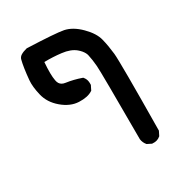

<svg xmlns="http://www.w3.org/2000/svg" viewBox="-161 -523 822 884"><g transform="rotate(-30 250.0 -80.5)"><path d="M389.2 252.9 369.6 243.2 367.7 242.2 366.7 240.7Q355 226.6 352.5 208V207.5V207Q352.5 -147 349.6 -182.6Q346.7 -218.3 340.8 -244.1Q339.4 -251.5 335.4 -258.8Q331.5 -266.1 325.2 -273.7Q318.8 -281.2 310.1 -288.6Q284.2 -310.1 238.8 -315.4Q195.3 -320.8 149.4 -319.8Q144 -254.9 150.4 -222.2Q152.3 -211.4 156.7 -204.6Q161.1 -197.8 168.5 -193.6Q175.8 -189.5 187 -188Q226.1 -182.6 266.1 -168.5L268.6 -167.5L270 -165.5Q274.9 -159.7 277.8 -153.1Q280.8 -146.5 281.7 -138.9Q282.7 -131.3 282.2 -123V-121.1L281.2 -119.6L271.5 -100.1L270.5 -97.7L268.1 -96.2Q242.2 -79.1 196.3 -81.1Q173.3 -82 151.4 -91.6Q129.4 -101.1 108.9 -118.7Q67.4 -153.8 56.2 -201.7Q44.9 -248.5 47.9 -282.2Q50.8 -314.5 54.7 -340.3Q58.6 -366.2 63 -382.8Q65.9 -395 77.6 -402.3Q89.4 -409.7 108.9 -414.6L110.4 -415H111.8Q261.7 -409.2 301.8 -401.4Q322.8 -397 343.3 -384.8Q363.8 -372.6 383.8 -352.5Q423.8 -312.5 433.1 -273.9Q442.4 -236.8 447.3 -191.4Q452.1 -146 448.2 214.8V217.3L447.3 219.2L437.5 238.8L436.5 240.7L435.1 241.7Q418.5 256.3 392.6 253.9H390.6Z"/></g></svg>

Font: NaikaiFont
Style: Bold
Weight: 700
Version: Version 1.89